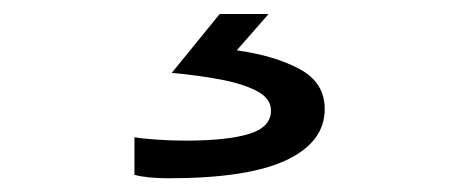

<svg xmlns="http://www.w3.org/2000/svg" viewBox="-20 -20 654 274"><path d="M443.4 135.7Q443.4 182.6 388.7 208.5Q334 234.4 220.7 234.4Q189.9 234.4 171.9 229.5V175.8Q181.6 177.7 203.1 179.2Q224.6 180.7 244.1 180.7Q304.2 180.7 335.4 171.1Q366.7 161.6 366.7 137.7Q366.7 120.6 346.9 110.1Q327.1 99.6 294.9 93.5Q262.7 87.4 225.1 84L293.5 0H363.3L317.9 51.8Q373 59.6 408.2 78.9Q443.4 98.1 443.4 135.7Z"/></svg>

Font: Lunasima
Style: Regular
Weight: 400
Designer: The DocRepair Project, Monotype Design Team
Foundry: Google
Version: Version 2.009